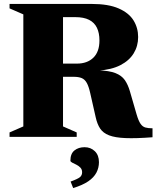

<svg xmlns="http://www.w3.org/2000/svg" viewBox="-20 -695 794 975"><path d="M370.5 -372Q423 -372 454 -402Q485 -432 485 -489.5Q485 -527.5 472.2 -554Q459.5 -580.5 432.5 -594.2Q405.5 -608 362.5 -608H138.5L183 -675H445.5Q530.5 -675 582.5 -652.2Q634.5 -629.5 658 -591.5Q681.5 -553.5 681.5 -507Q681.5 -461 658.8 -424Q636 -387 591.2 -364Q546.5 -341 478.5 -336.5V-338Q535 -336 566.2 -323.8Q597.5 -311.5 613.5 -288.8Q629.5 -266 639.5 -232L674 -113Q683.5 -81 693.8 -66.2Q704 -51.5 718.5 -47.5Q733 -43.5 754.5 -43.5V2Q670 8.5 617 6.2Q564 4 533.8 -7.8Q503.5 -19.5 488.5 -42.2Q473.5 -65 466 -99.5L438 -223Q430.5 -256.5 420.5 -274.2Q410.5 -292 394.8 -298.5Q379 -305 354 -305H175.5L129.5 -372ZM300 -675V-53L369.5 -22.5V0H28.5V-22.5L98.5 -53V-622L28.5 -652.5V-675ZM338.5 227Q376 213.5 386.5 204.2Q397 195 397 179.5Q397 165.5 388.2 156.2Q379.5 147 367.5 141.2Q355.5 135.5 346.5 130.8Q337.5 126 337.5 121Q337.5 85.5 358 69Q378.5 52.5 409.5 52.5Q440.5 52.5 461.5 72.8Q482.5 93 482.5 128.5Q482.5 157 469.5 181.8Q456.5 206.5 427.8 226Q399 245.5 351.5 260Z"/></svg>

Font: Newsreader 24pt ExtraBold
Style: Regular
Weight: 800
Designer: Hugues Gentile
Foundry: Production Type
Version: Version 1.003